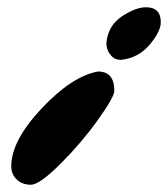

<svg xmlns="http://www.w3.org/2000/svg" viewBox="-20 -483 463 529"><path d="M295 -233Q295 -286 250 -286Q178 -273 94.5 -184Q11 -95 11 -25Q11 -3 26 11.5Q41 26 65 26Q89 26 147 -32Q205 -90 250 -153Q295 -216 295 -233ZM313 -318Q296 -318 286 -330Q276 -342 274 -354L273 -365Q278 -413 316 -438Q354 -463 382 -463Q423 -463 423 -422Q423 -396 392 -359.5Q361 -323 313 -318Z"/></svg>

Font: Mrs Sheppards
Style: Regular
Weight: 400
Version: Version 1.000